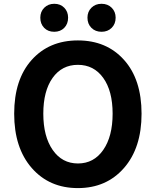

<svg xmlns="http://www.w3.org/2000/svg" viewBox="-20 -964 810 998"><path d="M715.8 -373Q715.8 -195.3 624.5 -90.8Q533.2 13.7 384.8 13.7Q236.3 13.7 145 -90.8Q53.7 -195.3 53.7 -373Q53.7 -550.8 144.5 -652.3Q235.4 -753.9 384.8 -753.9Q534.2 -753.9 625 -652.3Q715.8 -550.8 715.8 -373ZM253.9 -184.6Q302.7 -114.3 385.3 -114.3Q467.8 -114.3 516.6 -184.6Q565.4 -254.9 565.4 -373Q565.4 -491.2 516.6 -559.1Q467.8 -627 384.8 -627Q301.8 -627 253.4 -559.1Q205.1 -491.2 205.1 -373Q205.1 -254.9 253.9 -184.6ZM189.5 -872.1Q189.5 -903.3 210 -923.8Q230.5 -944.3 262.2 -944.3Q293.9 -944.3 314 -923.8Q334 -903.3 334 -872.1Q334 -839.8 314 -819.3Q293.9 -798.8 261.7 -798.8Q229.5 -798.8 209.5 -819.3Q189.5 -839.8 189.5 -872.1ZM434.6 -872.1Q434.6 -903.3 455.1 -923.8Q475.6 -944.3 507.8 -944.3Q540 -944.3 560.5 -923.8Q581.1 -903.3 581.1 -872.1Q581.1 -839.8 560.5 -819.3Q540 -798.8 507.8 -798.8Q475.6 -798.8 455.1 -819.3Q434.6 -839.8 434.6 -872.1Z"/></svg>

Font: Gen Jyuu Gothic Bold
Style: Bold
Weight: 700
Designer: [Source Han Sans]
Ryoko NISHIZUKA  (kana & ideographs); Paul D. Hunt (Latin, Greek & Cyrillic); Wenlong ZHANG  (bopomofo
Version: Version 1.002.20150607